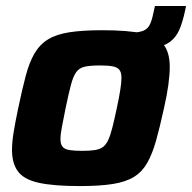

<svg xmlns="http://www.w3.org/2000/svg" viewBox="-20 -620 648 648"><path d="M364.5 -451 376.7 -510H418.5Q448.3 -510 463.2 -516Q478 -522 485.2 -536.2Q492.5 -550.4 497.5 -575.4L503 -599.7H608L604.5 -583.3Q596.2 -544.3 584.8 -518.6Q573.4 -492.9 552.8 -478.1Q532.2 -463.3 497.3 -457.2Q462.4 -451 406.4 -451ZM249.9 8Q161.3 8 111.2 -3Q61.2 -14 40.9 -41.1Q20.5 -68.1 20.5 -114.3Q20.5 -140.7 26.3 -175.6Q32.1 -210.4 41.5 -255Q54.9 -319 66.9 -364.2Q78.8 -409.4 96.3 -439.4Q113.8 -469.4 141.5 -486.7Q169.2 -504 213.6 -511Q258 -518 324.3 -518Q412.9 -518 462.5 -507Q512.2 -496 532.6 -468.9Q552.9 -441.9 552.9 -394.7Q552.9 -368.3 548.2 -333.7Q543.5 -299 533.5 -255Q519.5 -191 506.8 -145.8Q494.1 -100.6 477.1 -70.6Q460.2 -40.6 432.6 -23.3Q404.9 -6 360.5 1Q316.2 8 249.9 8ZM257.2 -110.9Q283.2 -110.9 300 -113.5Q316.8 -116.1 327.4 -123.9Q338 -131.7 345.3 -147.6Q352.6 -163.5 359.3 -189.8Q366 -216.2 374.2 -255Q382.2 -292.3 386 -316.9Q389.9 -341.6 389.9 -358Q389.9 -375.8 382.7 -384.6Q375.6 -393.3 359.9 -396.2Q344.2 -399.1 316.9 -399.1Q284.5 -399.1 265.9 -394.9Q247.3 -390.7 237 -376.1Q226.6 -361.4 219.2 -332.9Q211.7 -304.5 201.4 -255Q193.8 -216.7 189 -191.8Q184.1 -166.9 184.1 -151Q184.1 -133.6 191 -124.9Q197.9 -116.3 213.9 -113.6Q229.9 -110.9 257.2 -110.9Z"/></svg>

Font: Saira Thin
Style: Italic
Weight: 100
Italic angle: -12°
Designer: Hector Gatti with collaboration of the Omnibus-Type team
Foundry: Omnibus-Type
Version: Version 1.101